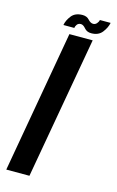

<svg xmlns="http://www.w3.org/2000/svg" viewBox="-141 -697 451 741"><g transform="rotate(15 85.0 -326.0)"><path d="M-36.5 0 63.5 -568H156.5L56 0ZM143.5 -593Q126 -593 116 -605Q106 -617 96.5 -617Q86.5 -617 81.2 -609.8Q76 -602.5 75.5 -596H32Q35.5 -615.5 50 -634Q64.5 -652.5 94 -652.5Q111 -652.5 121 -641.2Q131 -630 141.5 -630Q150 -630 156 -637Q162 -644 163 -651H206Q202 -631 187.2 -612Q172.5 -593 143.5 -593Z"/></g></svg>

Font: Anybody UltraCondensed Medium
Style: Italic
Weight: 500
Width: 1
Italic angle: -10°
Designer: Tyler Finck
Foundry: Etcetera Type Company
Version: Version 1.010; ttfautohint (v1.8.3) -l 8 -r 50 -G 200 -x 14 